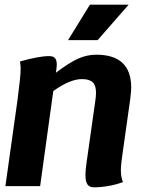

<svg xmlns="http://www.w3.org/2000/svg" viewBox="-20 -793 650 818"><path d="M502 -138Q495 -93 495 -66Q495 -38 504 -17Q441 5 379 5Q361 5 352.5 -7.5Q344 -20 344 -48Q344 -67 349 -102L386 -363Q389 -383 389 -398Q389 -429 375 -442.5Q361 -456 329 -456Q278 -456 207 -405L151 0H3L55 -370Q68 -468 68 -500Q68 -518 65 -531Q145 -554 190 -554Q207 -554 214.5 -545Q222 -536 222 -517Q222 -512 220 -496L218 -483Q276 -527 313.5 -543.5Q351 -560 390 -560Q539 -560 539 -420Q539 -406 535 -372ZM363 -773H528L396 -622H270Z"/></svg>

Font: Krub
Style: Bold Italic
Weight: 700
Italic angle: -8°
Designer: Ekaluck Peanpanawate
Foundry: Cadson Demak Co.,Ltd.
Version: Version 1.000; ttfautohint (v1.6)